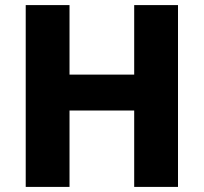

<svg xmlns="http://www.w3.org/2000/svg" viewBox="-20 -734 801 754"><path d="M679 0V-714H507V-441H253V-714H81V0H253V-300H507V0Z"/></svg>

Font: Noto Sans Lao UI ExtBd
Style: Regular
Weight: 800
Designer: Monotype Design Team
Foundry: Monotype Imaging Inc.
Version: Version 2.000